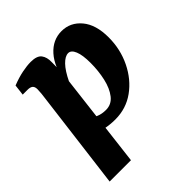

<svg xmlns="http://www.w3.org/2000/svg" viewBox="-172 -542 834 834"><g transform="rotate(-45 244.5 -125.0)"><path d="M232 7Q200 7 169 0.5Q138 -6 115 -14L151 -79Q170 -67 189 -59Q208 -51 233 -51Q267 -51 288.5 -78.5Q310 -106 320 -150Q330 -194 330 -243Q330 -291 319.5 -316.5Q309 -342 291 -342Q272 -342 250 -319.5Q228 -297 206 -251L191 -258Q206 -343 245 -386.5Q284 -430 338 -430Q392 -430 428 -387Q464 -344 464 -266Q464 -193 433.5 -130.5Q403 -68 351 -30.5Q299 7 232 7ZM24 180 81 -271Q83 -282 84.5 -299.5Q86 -317 86 -325Q86 -341 78 -347.5Q70 -354 54 -354H24L30 -404Q66 -418 96 -424Q126 -430 149 -430Q187 -430 200.5 -412Q214 -394 213 -364L212 -294L155 180Z"/></g></svg>

Font: Rasa
Style: Italic
Weight: 400
Italic angle: -7.10001°
Designer: Anna Giedrys (Yrsa+Rasa design), David Brezina (Yrsa art-direction, Rasa art-direction, design)
Foundry: Rosetta Type Foundry
Version: Version 2.004